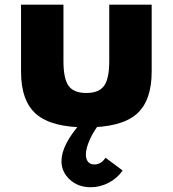

<svg xmlns="http://www.w3.org/2000/svg" viewBox="-20 -532 744 826"><path d="M351.5 16Q500.5 16 566.5 -40.5Q632.5 -97 632.5 -224V-512H450V-269Q450 -193.5 427.8 -162.8Q405.5 -132 351.5 -132Q297 -132 275 -162.8Q253 -193.5 253 -269V-512H70.5V-224Q70.5 -97 136.5 -40.5Q202.5 16 351.5 16ZM370.5 273.5Q410.5 273.5 447.5 254.2Q484.5 235 507.5 201.5L434 146.5Q415 175.5 386 175.5Q368 175.5 358.8 164Q349.5 152.5 349.5 133Q349.5 105.5 366.8 67.5Q384 29.5 412.5 -5H329.5Q244.5 91 244.5 161Q244.5 207.5 280.2 240.5Q316 273.5 370.5 273.5Z"/></svg>

Font: Spartan ExtraBold
Style: Regular
Weight: 800
Designer: Matt Bailey, Mirko Velimirovic
Foundry: Matt Bailey
Version: Version 1.003; ttfautohint (v1.8.3)